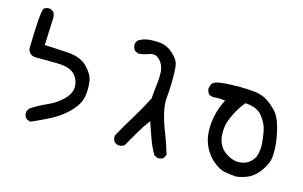

<svg xmlns="http://www.w3.org/2000/svg" viewBox="-82 -722 1663 1054"><g transform="rotate(15 750.0 -194.5)"><path d="M144.5 113.3Q128.9 111.3 117.2 101.6Q105.5 87.9 107.4 66.4L117.2 46.9Q162.1 16.6 211.4 -4.9Q260.7 -26.4 296.9 -63.5Q333 -100.6 330.1 -140.6Q327.1 -180.7 298.8 -207Q270.5 -233.4 200.7 -234.4Q130.9 -235.4 74.2 -235.4Q58.6 -237.3 47.9 -248Q37.1 -258.8 35.2 -274.4Q39.1 -476.6 52.7 -503.9Q66.4 -515.6 87.9 -513.7L107.4 -503.9Q121.1 -484.4 117.2 -457L111.3 -313.5Q168.9 -311.5 243.2 -306.6Q317.4 -301.8 355.5 -262.7Q393.6 -223.6 399.4 -186.5Q405.3 -149.4 400.4 -108.4Q395.5 -67.4 368.2 -32.7Q340.8 2 306.6 27.3Q272.5 52.7 230.5 73.2Q188.5 93.8 144.5 113.3Z M868.2 125 848.6 115.2Q825.2 74.2 809.6 30.3Q793.9 -13.7 778.3 -59.6Q748 -19.5 724.6 21.5Q701.2 62.5 677.7 103.5Q662.1 115.2 640.6 113.3L621.1 103.5Q609.4 87.9 611.3 66.4Q644.5 5.9 681.6 -54.2Q718.8 -114.3 753.9 -182.6Q755.9 -223.6 761.2 -262.7Q766.6 -301.8 764.2 -337.9Q761.7 -374 737.3 -400.4Q712.9 -426.8 677.7 -414.1Q642.6 -401.4 617.2 -401.4L597.7 -411.1Q587.9 -424.8 585.9 -442.4Q587.9 -458 597.7 -469.7Q623 -485.4 653.3 -489.3Q683.6 -493.2 721.7 -489.3Q759.8 -485.4 792.5 -456.1Q825.2 -426.8 832 -401.4Q838.9 -376 837.9 -307.6Q836.9 -239.3 833 -208Q829.1 -176.8 838.9 -129.9Q848.6 -83 872.1 -23.9Q895.5 35.2 913.1 95.7L903.3 115.2Q889.6 127 868.2 125Z M1311.5 112.3Q1279.3 109.4 1248.5 104.5Q1217.8 99.6 1182.1 70.3Q1146.5 41 1126 0Q1105.5 -41 1103.5 -90.3Q1101.6 -139.6 1112.8 -186Q1124 -232.4 1146.5 -275.4Q1102.5 -280.3 1077.1 -276.4L1056.6 -282.2Q1042 -295.9 1041 -317.4L1046.9 -337.9Q1055.7 -360.4 1109.4 -364.7Q1163.1 -369.1 1209 -368.7Q1254.9 -368.2 1290 -364.3Q1325.2 -360.4 1353 -345.7Q1380.9 -331.1 1412.1 -299.8Q1443.4 -268.6 1458 -214.8Q1472.7 -161.1 1477.1 -115.2Q1481.4 -69.3 1477.1 -37.1Q1472.7 -4.9 1445.3 34.7Q1418 74.2 1385.3 90.8Q1352.5 107.4 1311.5 112.3ZM1366.2 10.7Q1390.6 -8.8 1397.9 -37.6Q1405.3 -66.4 1403.3 -96.7Q1401.4 -127 1394 -168Q1386.7 -209 1356 -248Q1325.2 -287.1 1257.8 -290Q1227.5 -252.9 1207.5 -212.4Q1187.5 -171.9 1182.1 -143.1Q1176.8 -114.3 1179.7 -83Q1182.6 -51.8 1198.7 -25.9Q1214.8 0 1250 18.1Q1285.2 36.1 1317.9 30.8Q1350.6 25.4 1366.2 10.7Z"/></g></svg>

Font: NaikaiFont
Style: Regular-Lite
Weight: 400
Version: Version 1.67